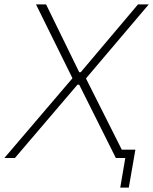

<svg xmlns="http://www.w3.org/2000/svg" viewBox="-45 -720 698 875"><path d="M-25 0H23L308 -334H316L483 0H526L503 135H542L572 -38H510L347 -362L348 -364L633 -700H584L323 -391H316L165 -700H119L285 -364L284 -362Z"/></svg>

Font: Fixel Display ExtraLight
Style: Italic
Weight: 200
Italic angle: -10°
Designer: AlfaBravo + MacPaw
Foundry: Kyrylo Tkachov, Marchela Mozhyna, Serhii Makarenko, Maria Weinstein, Zakhar Kryvoshyya
Version: Version 1.210;Glyphs 3.2 (3217)